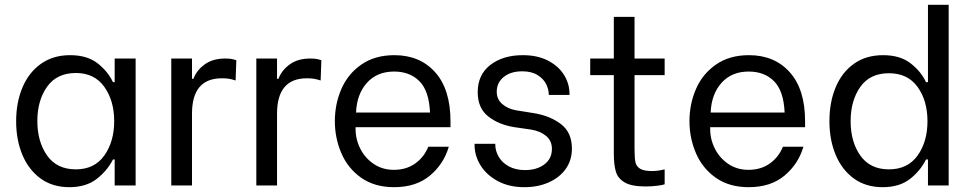

<svg xmlns="http://www.w3.org/2000/svg" viewBox="-20 -770 4033 797"><path d="M47 -267Q47 -345 73.5 -407.5Q100 -470 150.5 -505.5Q201 -541 271 -541Q341 -541 384 -508Q427 -475 449 -429H456V-527H543V0H456V-108H449Q425 -61 381 -27Q337 7 268 7Q198 7 148.5 -29Q99 -65 73 -127Q47 -189 47 -267ZM454 -267Q454 -352 413 -409.5Q372 -467 295 -467Q216 -467 175.5 -410Q135 -353 135 -268Q135 -182 175.5 -124.5Q216 -67 295 -67Q372 -67 413 -124.5Q454 -182 454 -267Z M691 -527H777V-443H783Q796 -478 829.5 -502.5Q863 -527 914 -527Q930 -527 939.5 -525.5Q949 -524 961 -520L958 -436Q942 -441 930.5 -443Q919 -445 901 -445Q777 -445 777 -298V0H691Z M1044 -527H1130V-443H1136Q1149 -478 1182.5 -502.5Q1216 -527 1267 -527Q1283 -527 1292.5 -525.5Q1302 -524 1314 -520L1311 -436Q1295 -441 1283.5 -443Q1272 -445 1254 -445Q1130 -445 1130 -298V0H1044Z M1370 -267Q1370 -338 1397 -400.5Q1424 -463 1480 -502Q1536 -541 1617 -541Q1723 -541 1786.5 -470Q1850 -399 1850 -266V-242H1456V-235Q1456 -191 1476 -152Q1496 -113 1532 -89Q1568 -65 1615 -65Q1666 -65 1703 -91Q1740 -117 1758 -161H1843Q1822 -89 1764.5 -41Q1707 7 1616 7Q1535 7 1479.5 -32Q1424 -71 1397 -134Q1370 -197 1370 -267ZM1765 -303Q1761 -393 1721 -433Q1681 -473 1616 -473Q1545 -473 1503 -426Q1461 -379 1458 -303Z M1950 -168V-173H2036V-169Q2036 -144 2050 -119.5Q2064 -95 2092 -79.5Q2120 -64 2160 -64Q2208 -64 2239.5 -87.5Q2271 -111 2271 -152Q2271 -186 2246.5 -206Q2222 -226 2185 -232L2116 -242Q2051 -252 2007 -286.5Q1963 -321 1963 -387Q1963 -460 2015.5 -500.5Q2068 -541 2150 -541Q2211 -541 2254.5 -518.5Q2298 -496 2321 -459.5Q2344 -423 2344 -380V-376H2258V-378Q2258 -398 2247.5 -420Q2237 -442 2212 -458Q2187 -474 2148 -474Q2100 -474 2071 -450.5Q2042 -427 2042 -389Q2042 -358 2065 -338Q2088 -318 2123 -312L2198 -300Q2264 -289 2309 -254.5Q2354 -220 2354 -153Q2354 -105 2328.5 -69Q2303 -33 2258 -13Q2213 7 2157 7Q2093 7 2046 -18.5Q1999 -44 1974.5 -84Q1950 -124 1950 -168Z M2614 -458V-152Q2614 -115 2617.5 -97.5Q2621 -80 2636.5 -70Q2652 -60 2687 -60Q2711 -60 2739 -67V-5Q2732 -2 2708.5 1Q2685 4 2660 4Q2602 4 2573.5 -12.5Q2545 -29 2536.5 -57.5Q2528 -86 2528 -133V-458H2430V-527H2528V-700H2614V-527H2739V-458Z M2842 -267Q2842 -338 2869 -400.5Q2896 -463 2952 -502Q3008 -541 3089 -541Q3195 -541 3258.5 -470Q3322 -399 3322 -266V-242H2928V-235Q2928 -191 2948 -152Q2968 -113 3004 -89Q3040 -65 3087 -65Q3138 -65 3175 -91Q3212 -117 3230 -161H3315Q3294 -89 3236.5 -41Q3179 7 3088 7Q3007 7 2951.5 -32Q2896 -71 2869 -134Q2842 -197 2842 -267ZM3237 -303Q3233 -393 3193 -433Q3153 -473 3088 -473Q3017 -473 2975 -426Q2933 -379 2930 -303Z M3423 -267Q3423 -346 3449 -408Q3475 -470 3525 -505.5Q3575 -541 3646 -541Q3716 -541 3759.5 -507.5Q3803 -474 3824 -429H3832V-750H3918V0H3832V-108H3824Q3800 -60 3756.5 -26.5Q3713 7 3644 7Q3574 7 3524.5 -29Q3475 -65 3449 -127Q3423 -189 3423 -267ZM3830 -267Q3830 -352 3789 -409Q3748 -466 3670 -466Q3591 -466 3551 -409Q3511 -352 3511 -267Q3511 -181 3551.5 -124Q3592 -67 3670 -67Q3748 -67 3789 -124.5Q3830 -182 3830 -267Z"/></svg>

Font: Be Vietnam
Style: Regular
Weight: 400
Designer: Gabriel Lam
Foundry: TypeRant
Version: Version 4.000